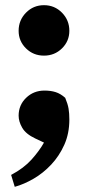

<svg xmlns="http://www.w3.org/2000/svg" viewBox="-20 -529 340 742"><path d="M150 -314Q109 -314 80.5 -342Q52 -370 52 -410Q52 -451 80.5 -480Q109 -509 150 -509Q191 -509 219.5 -480Q248 -451 248 -410Q248 -370 219.5 -342Q191 -314 150 -314ZM248 -67Q248 -13 228.5 30.5Q209 74 178 107Q147 140 110 161.5Q73 183 37 193L23 147Q72 121 102 87.5Q132 54 150 22L116 6Q80 -11 66 -35Q52 -59 52 -82Q52 -123 81 -151Q110 -179 152 -179Q176 -179 195 -173Q214 -167 232 -151Q242 -127 245 -109Q248 -91 248 -67Z"/></svg>

Font: Source Serif Pro Black
Style: Regular
Weight: 900
Designer: Frank Grießhammer
Foundry: Adobe Systems Incorporated
Version: Version 3.001;hotconv 1.0.111;makeotfexe 2.5.65597